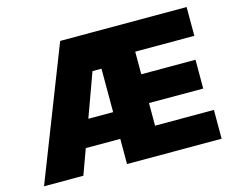

<svg xmlns="http://www.w3.org/2000/svg" viewBox="-101 -876 1258 1025"><g transform="rotate(-15 528.5 -363.5)"><path d="M22.7 0 306.8 -727.3H1005.7V-568.2H679V-443.2H978.7V-284.1H679V-159.1H1004.3V0H481.5V-139.2H290.8L240.1 0ZM344.5 -286.9H481.5V-527H431.8Z"/></g></svg>

Font: Inter P Black
Style: Regular
Weight: 900
Designer: Rasmus Andersson
Foundry: rsms
Version: Version 3.018;git-588b23468